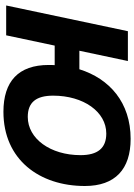

<svg xmlns="http://www.w3.org/2000/svg" viewBox="149 -915 782 1120"><g transform="rotate(90 540.0 -355.0)"><path d="M12 0H186L246 -283H360C359 -272 359 -260 359 -248C359 -71 455 16 632 16C911 16 1065 -194 1065 -459C1065 -636 967 -726 790 -726C578 -726 439 -603 384 -427H276L336 -710H162ZM662 -126C576 -126 538 -176 538 -274C538 -451 632 -584 759 -584C845 -584 885 -533 885 -434C885 -258 789 -126 662 -126Z"/></g></svg>

Font: Geist ExtraBold
Style: Italic
Weight: 800
Italic angle: -12°
Designer: Basement.studio, Andrés Briganti, Mateo Zaragoza
Foundry: Basement.studio, Vercel, Andrés Briganti, Guido Ferreyra, Mateo Zaragoza
Version: Version 1.500